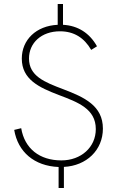

<svg xmlns="http://www.w3.org/2000/svg" viewBox="-20 -828 586 960"><path d="M273 112H299.5V6.5C412.5 1 494.5 -77.5 494.5 -185C494.5 -299.5 401.5 -342 296 -382C202 -417.5 125 -448 125 -535.5C125 -613.5 187 -671.5 280 -671.5C350 -671.5 401 -639 436 -578.5L465 -596.5C428 -662.5 370 -700 295 -704V-808H268.5V-704C160.5 -699 89 -628.5 89 -535C89 -431.5 174 -391 274 -353C370.5 -316.5 459 -283.5 459 -182.5C459 -91.5 385 -26 287 -26C178 -26 103 -85 86 -187L51 -178.5C69.5 -68.5 151 2 273 7Z"/></svg>

Font: HK Grotesk ExtraLight
Style: Regular
Weight: 200
Designer: Alfredo Marco Pradil
Foundry: Hanken Design Co.
Version: Version 3.001;FEAKit 1.0